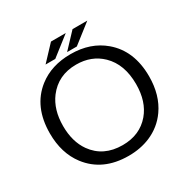

<svg xmlns="http://www.w3.org/2000/svg" viewBox="-200 -1060 1259 1281"><g transform="rotate(-30 430.0 -419.0)"><path d="M431.2 -741.2Q584.5 -741.2 686 -654.8Q812 -547.9 812 -351.1Q812 -207 742.2 -107.9Q687 -29.3 596.7 9.3Q521.5 41 430.2 41Q231 41 125.5 -97.2Q47.9 -199.2 47.9 -351.1Q47.9 -556.6 183.6 -663.1Q283.7 -741.2 431.2 -741.2ZM428.7 -662.1Q289.6 -662.1 210.4 -557.6Q148.9 -475.6 148.9 -350.1Q148.9 -229.5 205.1 -149.9Q282.7 -41 430.7 -41Q563.5 -41 641.1 -132.3Q710.9 -214.8 710.9 -349.6Q710.9 -502.4 623.5 -587.4Q546.4 -662.1 428.7 -662.1ZM526.9 -878.9H640.6L493.7 -764.2H418.9ZM360.8 -878.9H474.6L327.6 -764.2H252.9Z"/></g></svg>

Font: BIZ UDPGothic
Style: Regular
Weight: 400
Designer: TypeBank Co., Ltd.
Foundry: Morisawa Inc.
Version: Version 1.051